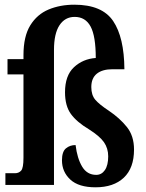

<svg xmlns="http://www.w3.org/2000/svg" viewBox="-20 -788 623 818"><path d="M387 10Q315 10 279.5 -23Q244 -56 244 -105Q244 -142 261 -156Q278 -170 302 -170Q309 -113 330 -78Q351 -43 390 -43Q413 -43 427 -63.5Q441 -84 441 -122Q441 -156 423 -182Q405 -208 359 -237Q307 -268 282 -302.5Q257 -337 257 -395Q257 -466 295 -501.5Q333 -537 388 -541Q388 -634 366 -675Q344 -716 298 -716Q257 -716 233.5 -680.5Q210 -645 210 -575V0H3V-50H44Q60 -50 70 -61Q80 -72 80 -116V-471H12V-536H80V-553Q80 -633 109 -680Q138 -727 187 -747.5Q236 -768 297 -768Q415 -768 462 -698.5Q509 -629 510 -493H459Q416 -493 392.5 -474Q369 -455 369 -417Q369 -383 386 -363Q403 -343 444 -316Q490 -285 520.5 -247Q551 -209 551 -151Q551 -72 507.5 -31Q464 10 387 10Z"/></svg>

Font: Noto Serif ExtraCondensed
Style: Bold
Weight: 700
Width: 2
Designer: Monotype Design Team
Foundry: Monotype Imaging Inc.
Version: Version 2.014; ttfautohint (v1.8.4.7-5d5b)